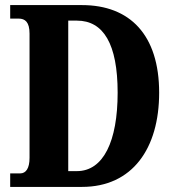

<svg xmlns="http://www.w3.org/2000/svg" viewBox="-20 -734 689 754"><path d="M20 0H302C500 0 605 -151 605 -370C605 -597 490 -714 302 -714H20V-661H53C79 -661 96 -647 96 -602V-114C96 -73 82 -53 59 -53H20ZM282 -62H248V-653H282C386 -653 442 -562 442 -370C442 -179 386 -62 282 -62Z"/></svg>

Font: Noto Serif Devanagari ExtraCondensed ExtraBold
Style: Regular
Weight: 800
Width: 2
Designer: Universal Thirst, Indian Type Foundry and the Monotype Design Team
Foundry: Monotype Imaging Inc.
Version: Version 2.004